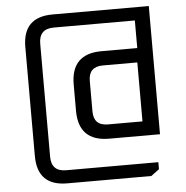

<svg xmlns="http://www.w3.org/2000/svg" viewBox="-56 -745 913 940"><g transform="rotate(-5 400.0 -275.0)"><path d="M90.1 -7.2V-542.8Q90.1 -690 236.6 -690H709.8V-60H460.3Q310.1 -60 310.1 -210.2V-339.8Q310.1 -490 460.3 -490H635.6V-625.6H236.9Q164.2 -625.6 164.2 -552.7V2.7Q164.2 75.6 236.9 75.6H689.8V110.1L649.7 140H236.6Q90.1 140 90.1 -7.2ZM390.1 -200.2Q390.1 -130.1 460.2 -130.1H629.8V-419.9H460.2Q390.1 -419.9 390.1 -349.8Z"/></g></svg>

Font: Oxanium ExtraLight
Style: Regular
Weight: 200
Designer: Severin Meyer
Version: Version 2.000